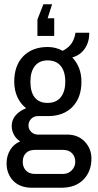

<svg xmlns="http://www.w3.org/2000/svg" viewBox="-20 -716 459 903"><path d="M235 -630V-547H156V-624L184 -696H225L204 -630ZM320 -446Q363 -400 363 -332Q363 -257 321.5 -214Q280 -171 209 -170H158Q139 -170 126.5 -157Q114 -144 114 -126Q114 -108 127 -95.5Q140 -83 158 -83H296Q347 -83 378.5 -50Q410 -17 410 30Q410 90 372.5 128.5Q335 167 268 167H131Q74 167 42.5 134.5Q11 102 11 52Q11 17 28 -11Q45 -39 75 -51Q56 -63 45.5 -82.5Q35 -102 35 -123Q35 -152 53.5 -173.5Q72 -195 103 -207Q76 -228 61.5 -260Q47 -292 47 -332Q47 -408 89.5 -451.5Q132 -495 205 -495Q242 -495 275 -477Q305 -493 318 -514Q331 -535 335 -562H400Q400 -518 378.5 -487Q357 -456 320 -446ZM123 -332Q123 -283 143.5 -257.5Q164 -232 204 -232Q244 -232 265.5 -258.5Q287 -285 287 -332Q287 -380 265.5 -406Q244 -432 204 -432Q165 -432 144 -405.5Q123 -379 123 -332ZM87 45Q87 70 102 86Q117 102 144 102H277Q301 102 317.5 85Q334 68 334 45Q334 21 319 5Q304 -11 277 -11H144Q116 -11 101.5 4.5Q87 20 87 45Z"/></svg>

Font: Pragati Narrow
Style: Regular
Weight: 400
Designer: Hector Gatti, Marcela Romero, Pablo Cosgaya and Nicolas Silva
Foundry: Omnibus-Type
Version: Version 1.010; ttfautohint (v1.3)